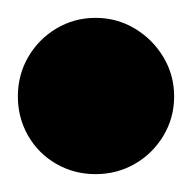

<svg xmlns="http://www.w3.org/2000/svg" viewBox="-57 -528 215 215"><path d="M-37 -420Q-37 -396 -25.5 -376Q-14 -356 6 -344.5Q26 -333 50 -333Q74 -333 94 -344.5Q114 -356 126 -376Q138 -396 138 -420Q138 -444 126 -464Q114 -484 94 -496Q74 -508 50 -508Q26 -508 6 -496Q-14 -484 -25.5 -464Q-37 -444 -37 -420Z"/></svg>

Font: Linefont
Style: Bold
Weight: 700
Monospace: yes
Version: Version 3.002;gftools[0.9.33]